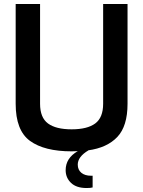

<svg xmlns="http://www.w3.org/2000/svg" viewBox="-20 -758 722 968"><path d="M623 -738V-235Q623 -122 571.5 -67.5Q520 -13 424 0H426Q372 32 372 72Q372 98 390 113Q408 128 439 128H447V187Q437 190 417 190Q365 190 338 164Q311 138 311 100Q311 39 372 4Q362 5 341 5Q204 5 131.5 -47.5Q59 -100 59 -235V-738H182V-235Q182 -165 222 -135.5Q262 -106 341 -106Q420 -106 460 -135.5Q500 -165 500 -235V-738Z"/></svg>

Font: Exo SemiBold
Style: Regular
Weight: 600
Designer: Natanael Gama
Foundry: Natanael Gama
Version: Version 1.500